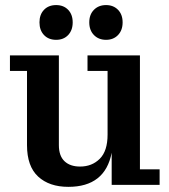

<svg xmlns="http://www.w3.org/2000/svg" viewBox="-20 -725 663 753"><path d="M396 -568.8Q366.7 -568.8 348.4 -587.6Q330.1 -606.4 330.1 -637.2Q330.1 -668 348.4 -686.5Q366.7 -705.1 396 -705.1Q424.8 -705.1 442.9 -686.5Q460.9 -668 460.9 -637.2Q460.9 -606.4 442.9 -587.6Q424.8 -568.8 396 -568.8ZM200.2 -568.8Q170.4 -568.8 152.6 -587.6Q134.8 -606.4 134.8 -637.2Q134.8 -668 152.6 -686.5Q170.4 -705.1 200.2 -705.1Q229.5 -705.1 247.3 -686.5Q265.1 -668 265.1 -637.2Q265.1 -606.4 247.3 -587.6Q229.5 -568.8 200.2 -568.8ZM248 7.8Q173.3 7.8 129.6 -32.5Q85.9 -72.8 85.9 -155.8V-446.8H19V-507.8H210.9V-155.8Q210.9 -113.8 232.9 -92.8Q254.9 -71.8 293.9 -71.8Q340.8 -71.8 371.3 -102.3Q401.9 -132.8 401.9 -196.8V-446.8H323.2V-507.8H528.8V-61H606V0H418V-126Q392.1 7.8 248 7.8Z"/></svg>

Font: Montagu Slab 144pt Medium
Style: Regular
Weight: 500
Designer: Florian Karsten
Foundry: Florian Karsten
Version: Version 1.000